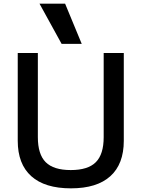

<svg xmlns="http://www.w3.org/2000/svg" viewBox="-20 -1020 774 1050"><path d="M368 10Q225 10 151 -56.5Q77 -123 77 -250V-730H187V-270Q187 -176 230 -133Q273 -90 367 -90Q461 -90 504 -133Q547 -176 547 -270V-730H657V-250Q657 -123 583.5 -56.5Q510 10 368 10ZM317 -780 196 -1000H336L427 -780Z"/></svg>

Font: M PLUS 1 Medium
Style: Regular
Weight: 500
Designer: Coji Morishita
Foundry: UNDERFOREST DESIGN
Version: Version 1.001